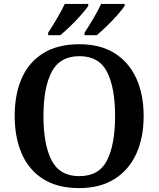

<svg xmlns="http://www.w3.org/2000/svg" viewBox="-20 -951 810 981"><path d="M385 10Q274 10 201 -36Q128 -82 91.5 -165Q55 -248 55 -359Q55 -470 91.5 -552Q128 -634 201.5 -679.5Q275 -725 386 -725Q492 -725 565 -679.5Q638 -634 676 -551.5Q714 -469 714 -358Q714 -247 676 -164.5Q638 -82 564.5 -36Q491 10 385 10ZM385 -51Q486 -51 527 -132Q568 -213 568 -358Q568 -503 527 -583.5Q486 -664 386 -664Q286 -664 244 -583.5Q202 -503 202 -358Q202 -213 243.5 -132Q285 -51 385 -51ZM412 -784Q433 -816 457 -856.5Q481 -897 497 -931H617V-921Q606 -904 580.5 -875Q555 -846 525.5 -817.5Q496 -789 474 -771H412ZM226 -784Q247 -816 271 -856.5Q295 -897 311 -931H431V-921Q420 -904 394.5 -875Q369 -846 339.5 -817.5Q310 -789 288 -771H226Z"/></svg>

Font: Noto Serif Myanmar SemiBold
Style: Regular
Weight: 600
Designer: Ben Mitchell and the Monotype Design Team
Foundry: Monotype Imaging Inc.
Version: Version 2.106; ttfautohint (v1.8.4.7-5d5b)